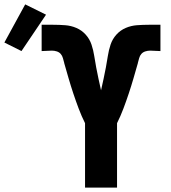

<svg xmlns="http://www.w3.org/2000/svg" viewBox="-161 -856 781 876"><path d="M227 0V-294Q211 -326 198 -360.5Q185 -395 173.5 -429.5Q162 -464 152 -498.5Q142 -533 132 -568V-569Q129 -580 126 -591Q123 -602 116 -610Q109 -618 98 -621.5Q87 -625 76 -625Q64 -625 52.5 -624Q41 -623 29 -623V-743H82Q109 -743 136 -741Q163 -739 187.5 -728.5Q212 -718 230 -698Q248 -678 256.5 -652.5Q265 -627 269 -600.5Q273 -574 278 -548Q283 -522 288.5 -496Q294 -470 300 -444Q306 -470 311.5 -496Q317 -522 322 -548Q327 -574 331 -600.5Q335 -627 343.5 -652.5Q352 -678 370 -698Q388 -718 412.5 -728.5Q437 -739 464 -741Q491 -743 518 -743H571V-623Q559 -623 547.5 -624Q536 -625 524 -625Q513 -625 502 -621.5Q491 -618 484 -610Q477 -602 474 -591Q471 -580 468 -569V-568Q458 -533 448 -498.5Q438 -464 426.5 -429.5Q415 -395 402 -360.5Q389 -326 373 -294V0ZM-63 -623 -141 -662 -46 -836 49 -789Z"/></svg>

Font: Iosevka Aile Heavy
Style: Regular
Weight: 900
Designer: Belleve Invis
Foundry: Belleve Invis
Version: Version 31.1.0; ttfautohint (v1.8.4)